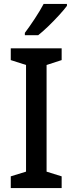

<svg xmlns="http://www.w3.org/2000/svg" viewBox="-20 -1012 371 981"><path d="M295 -51H35V-111L113 -135V-680L35 -705V-765H295V-705L218 -680V-135L295 -111ZM322 -982Q308 -963 282 -934.5Q256 -906 227 -878Q198 -850 175 -832H107V-844Q131 -876 158 -917Q185 -958 203 -992H322Z"/></svg>

Font: Noto Sans Tamil UI SemiCondensed Medium
Style: Regular
Weight: 500
Width: 4
Designer: Jelle Bosma - Monotype Design Team
Foundry: Monotype Imaging Inc.
Version: Version 2.004; ttfautohint (v1.8.4.7-5d5b)